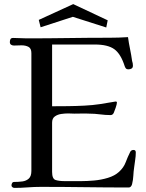

<svg xmlns="http://www.w3.org/2000/svg" viewBox="-20 -914 714 936"><path d="M642 -171Q642 -153 639 -134.5Q636 -116 634 -98Q631 -78 630 -57.5Q629 -37 624 -17Q623 -11 618.5 -5.5Q614 0 607 0Q500 0 393 -1.5Q286 -3 179 -3Q147 -3 114.5 -0.5Q82 2 50 2Q45 2 40.5 -1.5Q36 -5 36 -10Q36 -16 39 -21.5Q42 -27 49 -27Q70 -27 89 -29.5Q108 -32 120.5 -43.5Q133 -55 133 -81V-655Q133 -678 119 -685.5Q105 -693 85 -693Q75 -693 66 -692.5Q57 -692 48 -692Q40 -692 34 -696Q28 -700 28 -709Q28 -717 31 -723Q34 -729 44 -729Q61 -729 77.5 -728Q94 -727 110 -727Q211 -727 312 -728.5Q413 -730 513 -730Q559 -730 604 -733Q608 -704 614 -675Q620 -646 624 -617Q626 -611 627 -605.5Q628 -600 628 -594Q628 -584 621.5 -580Q615 -576 606 -576Q598 -576 594.5 -579.5Q591 -583 588 -591Q569 -651 537.5 -674Q506 -697 442 -697H234V-396Q273 -396 312 -396.5Q351 -397 391 -399Q432 -401 467.5 -406.5Q503 -412 543 -419H544Q550 -419 550 -414Q550 -407 544 -389Q538 -371 535 -365Q530 -353 519 -353Q494 -353 467.5 -356.5Q441 -360 415 -360Q397 -361 379 -360.5Q361 -360 342 -360Q335 -360 327.5 -360.5Q320 -361 312 -361Q297 -361 279 -358.5Q261 -356 247.5 -346.5Q234 -337 234 -316V-76Q234 -42 251 -36.5Q268 -31 296 -31H376Q404 -31 438.5 -34Q473 -37 506 -47Q539 -57 560 -76Q583 -97 592.5 -122.5Q602 -148 615 -174Q620 -183 631 -183Q642 -183 642 -171ZM505 -815 498 -780 335 -832 178 -781 169 -817 337 -894Z"/></svg>

Font: Kaisei HarunoUmi
Style: Regular
Weight: 400
Designer: Font-Kai, 金井和夫
Foundry: KAZUO KANAI
Version: Version 5.003